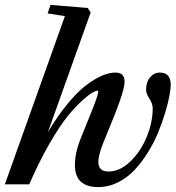

<svg xmlns="http://www.w3.org/2000/svg" viewBox="-23 -745 710 776"><path d="M-3.4 0 239.3 -679.7 169.4 -690.9 181.2 -725.1 331.5 -712.9 343.3 -694.3 170.4 -210.4Q209.5 -276.4 250 -325.4Q290.5 -374.5 325.7 -400.9Q360.8 -427.2 389.9 -439.5Q418.9 -451.7 443.4 -451.7Q480.5 -451.7 480.5 -415Q480.5 -381.3 439.9 -279.8L394.5 -168Q374.5 -118.2 374.5 -90.3Q374.5 -51.8 415.5 -51.8Q461.4 -51.8 503.7 -92.3Q545.9 -132.8 570.1 -191.9Q594.2 -251 594.2 -307.6Q594.2 -325.2 580.8 -346.2Q567.4 -367.2 567.4 -381.8Q567.4 -413.6 583.7 -432.6Q600.1 -451.7 623 -451.7Q667 -451.7 667 -402.3Q667 -385.3 661.4 -355.7Q655.8 -326.2 644 -287.4Q632.3 -248.5 615.5 -208Q598.6 -167.5 574 -127.9Q549.3 -88.4 520.5 -57.6Q491.7 -26.9 453.6 -7.8Q415.5 11.2 374 11.2Q279.8 11.2 279.8 -78.1Q279.8 -128.4 304.2 -188L346.2 -292Q374 -360.8 374 -374.5Q374 -378.4 370.1 -378.4Q364.7 -378.4 350.8 -370.8Q336.9 -363.3 308.8 -338.1Q280.8 -313 249.5 -274.4Q218.3 -235.8 176.5 -163.6Q134.8 -91.3 95.2 0Z"/></svg>

Font: Elstob 10pt SemiBold
Style: Italic
Weight: 600
Italic angle: -20°
Designer: Peter S. Baker
Version: Version 1.015